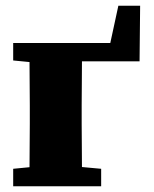

<svg xmlns="http://www.w3.org/2000/svg" viewBox="-20 -650 536 670"><path d="M82 0Q83 -30 83 -67.5Q83 -105 83.5 -144Q84 -183 84 -217V-283Q84 -317 83.5 -356Q83 -395 83 -433Q83 -471 82 -500H267Q266 -471 266 -433Q266 -395 265.5 -356Q265 -317 265 -283V-217Q265 -183 265.5 -144Q266 -105 266 -67.5Q266 -30 267 0ZM213 -500H420L353 -445L393 -630H469L467 -436H213ZM26 0V-61L129 -71H224L333 -61V0ZM26 -439V-500H158V-429H129Z"/></svg>

Font: Source Serif 4 ExtraBold
Style: Regular
Weight: 800
Designer: Frank Grießhammer
Foundry: Adobe Systems Incorporated
Version: Version 4.004;hotconv 1.0.116;makeotfexe 2.5.65601